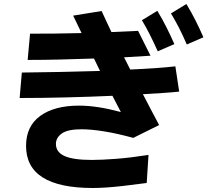

<svg xmlns="http://www.w3.org/2000/svg" viewBox="-20 -874 1040 958"><path d="M912 -652Q891 -701 872 -737.5Q853 -774 833 -807L910 -854Q935 -813 956 -771Q977 -729 995 -688ZM767 -618Q745 -667 726.5 -703.5Q708 -740 688 -773L765 -820Q790 -779 811 -737Q832 -695 850 -654ZM78 -385 89 -512Q181 -513 281.5 -515Q382 -517 479 -520Q464 -550 449 -582Q365 -579 280.5 -577Q196 -575 118 -575L130 -706Q189 -706 254.5 -706.5Q320 -707 387 -709Q377 -730 366.5 -751.5Q356 -773 345 -796L487 -819Q497 -797 509.5 -770.5Q522 -744 536 -714Q606 -717 669 -720L731 -596Q671 -592 599 -588Q614 -558 630 -527Q697 -530 754.5 -534Q812 -538 855 -543L874 -417Q838 -413 792 -410Q746 -407 693 -404Q717 -358 738 -318Q759 -278 774 -250L645 -186Q565 -208 499.5 -218.5Q434 -229 387 -229Q318 -229 288.5 -208Q259 -187 259 -156Q259 -115 302 -95.5Q345 -76 438 -76Q487 -76 559 -81.5Q631 -87 721 -101L712 39Q645 48 596.5 53.5Q548 59 511 61.5Q474 64 443 64Q110 64 110 -146Q110 -244 180.5 -295.5Q251 -347 375 -347Q464 -347 583 -315Q562 -357 541 -396Q430 -391 309.5 -388Q189 -385 78 -385Z"/></svg>

Font: Murecho
Style: Bold
Weight: 700
Designer: Neil Summerour
Foundry: Positype
Version: Version 1.010; ttfautohint (v1.8.3)